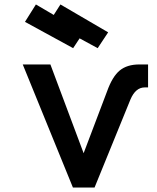

<svg xmlns="http://www.w3.org/2000/svg" viewBox="-20 -841 706 861"><path d="M82 -552H206L355 -154L460 -431Q484 -498 517 -525Q550 -552 605 -552H644V-449H629Q588 -449 565 -395L404 0H307ZM141 -821 221 -774 251 -821 465 -696 418 -625 337 -669 308 -625 92 -743Z"/></svg>

Font: Involve SemiBold
Style: Regular
Weight: 600
Designer: Stefan Peev
Foundry: Context Ltd.
Version: Version 1.001